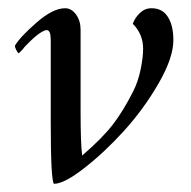

<svg xmlns="http://www.w3.org/2000/svg" viewBox="-20 -445 469 471"><path d="M181.6 -63.5Q231 -106 256.6 -139.2Q282.2 -172.4 306.6 -220.7Q318.8 -244.6 325 -274.7Q331.1 -304.7 331.1 -325.2Q331.1 -361.3 305.7 -386.7Q311 -401.4 323.2 -413.1Q335.4 -424.8 351.6 -424.8Q378.4 -424.8 391.8 -403.6Q405.3 -382.3 405.3 -346.7Q405.3 -303.2 368.9 -240.2Q332.5 -177.2 284.2 -124Q235.8 -70.8 186.5 -32.5Q137.2 5.9 112.3 5.9Q104.5 -2.9 104.5 -144.5V-346.7Q104.5 -371.1 94.7 -371.1Q89.8 -371.1 82.8 -366.9Q75.7 -362.8 68.6 -356.9Q61.5 -351.1 54 -343.8Q46.4 -336.4 41 -330.6Q36.1 -324.2 31.2 -319.3L26.4 -314.5Q23.9 -314.5 20.3 -321.5Q16.6 -328.6 16.6 -333Q29.3 -354.5 69.6 -389.6Q109.9 -424.8 139.6 -424.8Q155.3 -424.8 166.5 -409.4Q177.7 -394 177.7 -372.1V-320.3V-171.9Q177.7 -90.8 181.6 -63.5Z"/></svg>

Font: Amiri
Style: Slanted
Weight: 400
Italic angle: 9°
Designer: Khaled Hosny
Version: Version 000.107